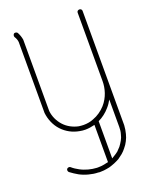

<svg xmlns="http://www.w3.org/2000/svg" viewBox="-147 -649 749 951"><g transform="rotate(-20 227.0 -174.0)"><path d="M404 -558C404 -565 398 -570 391 -570C384 -570 378 -565 378 -558V-198V-197C378 -159 366 -115 335 -80C317 -60 294 -44 269 -35C253 -28 234 -25 216 -25C208 -25 199 -26 191 -27C162 -33 135 -47 115 -69C95 -91 82 -119 79 -148V-512C79 -516 79 -520 79 -524C77 -538 72 -552 65 -565C61 -570 53 -572 47 -569C42 -565 40 -557 43 -551C49 -542 53 -532 54 -521C54 -518 54 -515 54 -512V-147C58 -112 72 -78 96 -52C120 -26 152 -9 187 -3C197 -1 206 0 216 0C233 0 250 -3 266 -7V189C263 190 260 191 257 191C249 193 240 195 231 196C225 196 219 197 212 197C210 197 207 197 205 197C190 196 175 194 161 190C147 186 133 181 120 174C107 167 94 159 83 149C78 145 70 146 65 151C61 156 62 164 67 169C80 179 94 188 108 196C123 204 139 210 155 214C170 218 187 221 203 221C206 222 209 222 212 222C219 222 226 221 233 221C243 220 253 218 263 216C273 213 282 210 292 206C301 202 310 198 319 193C327 187 335 181 343 175C351 168 358 161 364 153C372 144 379 133 384 123C390 112 394 101 397 89C401 75 403 60 404 45ZM292 -17C315 -28 336 -44 353 -64C363 -75 371 -87 378 -100V45C378 57 377 70 373 82C371 92 367 102 362 111C357 120 351 129 345 137C339 144 333 150 327 156C320 161 313 167 305 171C301 174 296 177 292 179Z"/></g></svg>

Font: LS
Style: LightAlt
Weight: 250
Designer: BSozoo
Foundry: BSozoo
Version: Version 001.000